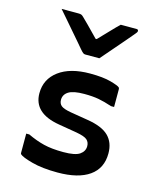

<svg xmlns="http://www.w3.org/2000/svg" viewBox="-124 -926 848 1022"><g transform="rotate(15 300.0 -414.5)"><path d="M349 -636H272Q265 -636 259.5 -640Q254 -644 242 -658Q235 -667 217 -687.5Q199 -708 176 -735Q153 -762 129.5 -789Q106 -816 87 -838H179Q190 -838 195.5 -836Q201 -834 208 -827Q219 -817 242.5 -793Q266 -769 303 -731H309Q344 -767 368 -792.5Q392 -818 413 -838H500Q510 -838 510 -829Q510 -825 507 -820.5Q504 -816 491 -801Q480 -788 460.5 -765Q441 -742 419 -717Q397 -692 378.5 -670Q360 -648 349 -636ZM293 -104Q358 -104 383 -121.5Q408 -139 408 -167Q408 -189 393.5 -202Q379 -215 334 -223L233 -240Q89 -264 89 -374Q89 -452 151.5 -498.5Q214 -545 323 -545Q395 -545 438 -533Q481 -521 489 -513Q492 -510 492 -503V-406H475Q433 -420 400.5 -426Q368 -432 321 -432Q261 -432 235 -415.5Q209 -399 209 -370Q209 -349 223 -337.5Q237 -326 277 -319L374 -303Q455 -290 491 -254.5Q527 -219 527 -159Q527 -77 466 -34Q405 9 291 9Q207 9 149.5 -6.5Q92 -22 79 -35Q77 -37 77 -43V-148H94Q140 -126 184.5 -115Q229 -104 293 -104Z"/></g></svg>

Font: Recursive Mn Lnr St SmB
Style: Regular
Weight: 600
Monospace: yes
Version: Version 1.079;hotconv 1.0.112;makeotfexe 2.5.65598; ttfautoh